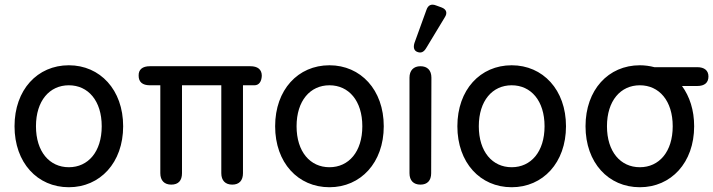

<svg xmlns="http://www.w3.org/2000/svg" viewBox="-20 -775 2994 806"><path d="M269 11C400 11 497 -92 497 -245C497 -398 400 -501 269 -501C137 -501 41 -398 41 -245C41 -92 137 11 269 11ZM131 -245C131 -352 188 -417 269 -417C350 -417 407 -352 407 -245C407 -138 350 -73 269 -73C188 -73 131 -138 131 -245Z M699 0C729 0 744 -17 744 -48V-417H909V-48C909 -17 926 0 955 0C984 0 1000 -17 1000 -48V-417H1048C1067 -417 1078 -432 1079 -457C1079 -484 1061 -497 1031 -497H609C578 -497 561 -483 562 -457C562 -431 578 -417 609 -417H653V-48C653 -17 670 0 699 0Z M1363 11C1494 11 1591 -92 1591 -245C1591 -398 1494 -501 1363 -501C1231 -501 1135 -398 1135 -245C1135 -92 1231 11 1363 11ZM1225 -245C1225 -352 1282 -417 1363 -417C1444 -417 1501 -352 1501 -245C1501 -138 1444 -73 1363 -73C1282 -73 1225 -138 1225 -245Z M1745 0C1774 0 1790 -17 1790 -48L1791 -449C1791 -480 1774 -497 1745 -497C1716 -497 1699 -479 1699 -449V-48C1699 -17 1716 0 1745 0ZM1720 -595C1714 -576 1718 -562 1732 -557C1747 -551 1759 -556 1769 -573L1847 -702C1859 -720 1855 -736 1833 -744L1811 -752C1791 -760 1777 -754 1770 -733Z M2128 11C2259 11 2356 -92 2356 -245C2356 -398 2259 -501 2128 -501C1996 -501 1900 -398 1900 -245C1900 -92 1996 11 2128 11ZM1990 -245C1990 -352 2047 -417 2128 -417C2209 -417 2266 -352 2266 -245C2266 -138 2209 -73 2128 -73C2047 -73 1990 -138 1990 -245Z M2666 11C2797 11 2894 -92 2894 -245C2894 -313 2875 -370 2843 -414H2907C2938 -414 2954 -428 2954 -454C2954 -479 2937 -493 2907 -493H2727C2708 -498 2687 -501 2666 -501C2534 -501 2438 -398 2438 -245C2438 -92 2534 11 2666 11ZM2528 -245C2528 -352 2585 -417 2666 -417C2747 -417 2804 -352 2804 -245C2804 -138 2747 -73 2666 -73C2585 -73 2528 -138 2528 -245Z"/></svg>

Font: 寒蝉半圆体
Style: Regular
Weight: 400
Designer: Yoshimichi Ohira & Warren
Foundry: ChillType
Version: Version 1.800;Glyphs 3.1.1 (3135)